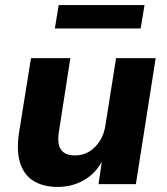

<svg xmlns="http://www.w3.org/2000/svg" viewBox="-20 -725 659 756"><path d="M207 11Q151 11 113 -12Q75 -35 59.5 -82.5Q44 -130 55 -203L102 -496H257L212 -207Q207 -177 211.5 -156Q216 -135 232 -124Q248 -113 275 -113Q306 -113 331 -128Q356 -143 373 -170Q390 -197 395 -231L437 -496H593L515 0H368L382 -96H385Q359 -44 312 -16.5Q265 11 207 11ZM196 -613 211 -705H549L534 -613Z"/></svg>

Font: Nunito Sans 10pt ExtraBold
Style: Italic
Weight: 800
Italic angle: -9°
Designer: Vernon Adams
Foundry: Vernon Adams
Version: Version 3.101;gftools[0.9.27]